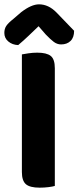

<svg xmlns="http://www.w3.org/2000/svg" viewBox="-30 -859 362 886"><path d="M71 -423H223V-1Q214 2 194 4.5Q174 7 153 7Q108 7 89.5 -9Q71 -25 71 -65ZM223 -231H71V-608Q81 -610 101.5 -613Q122 -616 142 -616Q185 -616 204 -601Q223 -586 223 -544ZM148 -738Q126 -717 102 -694Q78 -671 54 -651Q27 -652 8.5 -667.5Q-10 -683 -10 -707Q-10 -726 -1 -739.5Q8 -753 32 -772L68 -803Q115 -839 150 -839Q194 -839 231 -801L312 -717Q312 -686 295.5 -670Q279 -654 252 -654Q234 -654 218.5 -665.5Q203 -677 181 -700Z"/></svg>

Font: Baloo Bhaijaan 2
Style: Bold
Weight: 700
Designer: Sanskriti Dholi, Noopur Datye and Ek Type
Foundry: Ek Type
Version: Version 1.701